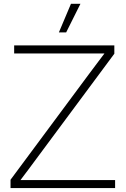

<svg xmlns="http://www.w3.org/2000/svg" viewBox="-20 -959 641 979"><path d="M33.7 0V-42.5L433.1 -580.6Q452.6 -606.9 472.7 -633.5Q492.7 -660.2 512.7 -686.5H52.2V-727.5H563V-685.1L165.5 -149.4Q145.5 -122.1 125.2 -95Q105 -67.9 84.5 -41H566.9V0ZM280.3 -793.9 341.8 -939.5H390.1L317.4 -793.9Z"/></svg>

Font: Inter Display ExtraLight
Style: Regular
Weight: 200
Designer: Rasmus Andersson
Foundry: rsms
Version: Version 4.000;git-a52131595